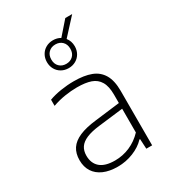

<svg xmlns="http://www.w3.org/2000/svg" viewBox="-214 -997 989 1112"><g transform="rotate(-30 280.0 -441.0)"><path d="M472.5 -364.5V0H433.5L430 -66H425.5Q394.5 -32.5 344.2 -12.2Q294 8 239.5 8Q184.5 8 145.2 -9.2Q106 -26.5 85.5 -58.5Q65 -90.5 65 -135Q65 -180.5 85.5 -211.5Q106 -242.5 149.8 -261.5Q193.5 -280.5 264.5 -288.5L428 -308.5V-364.5Q428 -420.5 409.2 -452Q390.5 -483.5 354.8 -496Q319 -508.5 262.5 -508.5Q223.5 -508.5 181 -501.8Q138.5 -495 97.5 -480.5V-521.5Q132.5 -534.5 176.8 -541.5Q221 -548.5 264 -548.5Q333 -548.5 378.8 -531.2Q424.5 -514 448.5 -473.5Q472.5 -433 472.5 -364.5ZM428 -111.5V-270.5L265 -251Q209.5 -244.5 176.2 -230.2Q143 -216 127.8 -193.5Q112.5 -171 112.5 -138Q112.5 -87 145 -59Q177.5 -31 243.5 -31Q295.5 -31 343 -51.5Q390.5 -72 428 -111.5ZM351.5 -781Q371.5 -755.5 371.5 -721.5Q371.5 -695 359.5 -673.8Q347.5 -652.5 326.2 -640.5Q305 -628.5 278.5 -628.5Q252 -628.5 230.8 -640.5Q209.5 -652.5 197.5 -673.8Q185.5 -695 185.5 -721.5Q185.5 -748 197.5 -769.2Q209.5 -790.5 230.8 -802.5Q252 -814.5 278.5 -814.5Q306.5 -814.5 328 -801.5L405.5 -890H451.5ZM342 -721.5Q342 -751.5 324.2 -769Q306.5 -786.5 278.5 -786.5Q250.5 -786.5 232.8 -769Q215 -751.5 215 -721.5Q215 -692 232.8 -674.5Q250.5 -657 278.5 -657Q306.5 -657 324.2 -674.5Q342 -692 342 -721.5Z"/></g></svg>

Font: Encode Sans Expanded ExtraLight
Style: Regular
Weight: 275
Width: 7
Designer: Multiple Designers
Foundry: Impallari Type
Version: Version 2.000